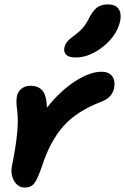

<svg xmlns="http://www.w3.org/2000/svg" viewBox="-20 -784 562 862"><path d="M318.8 -525.9Q290.5 -525.9 277.8 -537.8Q265.1 -549.8 269 -569.8Q272 -585 282.2 -597.2Q292.5 -609.4 314 -625Q340.3 -644.5 354.7 -662.4Q369.1 -680.2 383.8 -710Q400.4 -740.7 418.9 -752.4Q437.5 -764.2 463.9 -764.2Q497.6 -764.2 511.7 -745.1Q525.9 -726.1 520 -691.9Q505.9 -625.5 444.1 -575.7Q382.3 -525.9 318.8 -525.9ZM90.8 58.1Q61 58.1 43.5 28.3Q25.9 -1.5 34.2 -42Q68.4 -209 57.1 -288.1Q51.3 -330.1 56.2 -353Q60.5 -373.5 77.1 -386.2Q93.8 -398.9 116.2 -398.9Q152.3 -398.9 170.7 -377Q189 -355 190.9 -300.8Q250.5 -376 316.9 -418.9Q383.3 -461.9 436 -461.9Q468.3 -461.9 483.4 -442.1Q498.5 -422.4 492.2 -388.2Q483.9 -346.7 437 -328.1Q324.7 -285.6 264.4 -217.3Q204.1 -148.9 168 -36.1Q148.4 20.5 133.8 39.3Q119.1 58.1 90.8 58.1Z"/></svg>

Font: Shantell Sans Irregular Bouncy
Style: Italic
Weight: 600
Italic angle: -11.31°
Designer: Stephen Nixon, Anya Danilova, Shantell Martin
Foundry: Arrow Type
Version: Version 1.006;[9816181b4]